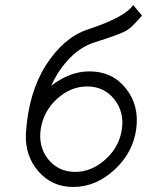

<svg xmlns="http://www.w3.org/2000/svg" viewBox="-20 -732 585 764"><path d="M510 -712Q477 -663 327 -614Q233 -582 163 -473Q128 -418 108 -350Q88 -282 83 -200Q79 -112 133 -50Q187 12 271 12Q361 12 435 -56Q509 -124 522 -218Q535 -312 481 -380Q427 -448 336 -448Q258 -448 184 -391Q199 -425 218.5 -453Q238 -481 260 -503Q283 -526 307.5 -541Q332 -556 358 -564Q402 -578 431.5 -588.5Q461 -599 477 -607Q493 -615 509.5 -631.5Q526 -648 545 -670ZM327 -388Q393 -388 434 -338Q475 -287 465 -218Q455 -148 400 -98Q345 -48 279 -48Q213 -48 172 -98Q132 -148 142 -218Q153 -289 206 -338Q261 -388 327 -388Z"/></svg>

Font: Unageo
Style: Light-Italic
Weight: 300
Designer: Richard Sepsi
Foundry: Richard Sepsi
Version: Version 2.000